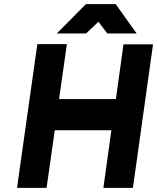

<svg xmlns="http://www.w3.org/2000/svg" viewBox="-20 -916 766 936"><path d="M257 -753H400L460 -810L503 -753H646L544 -896H399ZM63 0H207L247 -281H523L484 0H628L726 -700H582L545 -433H268L306 -701H162Z"/></svg>

Font: Unageo
Style: ExtraBold-Italic
Weight: 800
Designer: Richard Sepsi
Foundry: Richard Sepsi
Version: Version 2.000